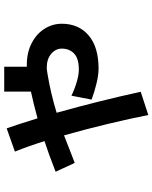

<svg xmlns="http://www.w3.org/2000/svg" viewBox="76 -740 741 934"><g transform="rotate(-90 447.0 -272.5)"><path d="M256 -332Q231 -323 161 -295L122 -280L79 -373Q177 -411 228 -427Q203 -507 177 -571L290 -611Q304 -573 339 -461Q417 -482 469 -493V-623H590V-513H600Q659 -513 704.5 -489.5Q750 -466 774.5 -427Q799 -388 799 -343Q799 -261 742.5 -212.5Q686 -164 580 -164Q549 -164 506.5 -174.5Q464 -185 430 -198L449 -296Q482 -280 516.5 -270Q551 -260 576 -260Q630 -260 654 -283Q678 -306 678 -343Q678 -373 652.5 -394.5Q627 -416 586 -416Q576 -416 559 -413H558Q461 -397 366 -368Q425 -157 468 41L355 78Q338 -9 311.5 -119.5Q285 -230 256 -332Z"/></g></svg>

Font: 카카오 큰글씨 ExtraBold
Style: Regular
Weight: 800
Designer: Park Young-rak; Lee Sang-min; Kim Jung-jin; Min Bon; Park Min-gyu;
Foundry: Kakao Corporation
Version: Version 2.003